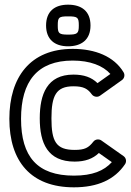

<svg xmlns="http://www.w3.org/2000/svg" viewBox="-20 -761 559 821"><path d="M299 -70C343.4 -70 377.1 -81.9 402.8 -106.8L458.2 -67.7C424.7 -30.7 375.4 -10 296 -10C139.9 -10 70 -90.6 70 -253C70 -412.3 139.2 -502 291 -502C365.3 -502 420.8 -480 452 -444.7L397 -405.5C371.1 -430.7 338.4 -442 294 -442C181.1 -442 150 -357.6 150 -255C150 -148.6 183.8 -70 299 -70ZM299 -120C219.2 -120 200 -156.6 200 -255C200 -351.9 219.6 -392 294 -392C338.2 -392 355.3 -381 372.9 -357.1C379.9 -347.7 395.8 -343.3 407.5 -351.6L501.5 -418.6C511.9 -426 515.1 -440.8 508.4 -451.9C467.5 -520 386.7 -552 291 -552C108.9 -552 20 -430.4 20 -253C20 -70.4 112.6 40 296 40C398.3 40 470.4 6.7 514.7 -59C522.2 -70.1 519.4 -85.7 508.4 -93.4L413.4 -160.4C403.6 -167.4 387.8 -166.2 379.3 -155.4C358.6 -129 342.7 -120 299 -120ZM271 -691C312.3 -691 317 -686.7 317 -652C317 -617.7 311.2 -613 271 -613C231.3 -613 227 -618.5 227 -652C227 -686.8 231.1 -691 271 -691ZM271 -741C213.4 -741 177 -712 177 -652C177 -593.8 212.4 -563 271 -563C326.8 -563 367 -589.8 367 -652C367 -713.8 328.1 -741 271 -741Z"/></svg>

Font: Fog Sans
Style: Outline
Weight: 700
Foundry: Intel Corporation
Version: Version 1.00